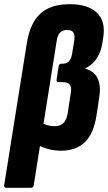

<svg xmlns="http://www.w3.org/2000/svg" viewBox="-40 -711 516 916"><path d="M-10 185Q-22 185 -20 172L88 -505Q103 -600 152 -645.5Q201 -691 293 -691Q378 -691 421 -651.5Q464 -612 453 -536L449 -509Q442 -463 421.5 -432Q401 -401 367 -385V-383Q408 -373 425 -338.5Q442 -304 434 -251L421 -164Q408 -75 365.5 -33.5Q323 8 252 8Q220 8 192 0.5Q164 -7 141 -19L159 -125Q174 -117 189 -113Q204 -109 221 -109Q247 -109 262.5 -124Q278 -139 283 -171L297 -263Q303 -292 294 -305.5Q285 -319 260 -319H238Q229 -319 230 -330L240 -396Q242 -407 252 -407H258Q279 -407 290.5 -420Q302 -433 306 -467L313 -510Q319 -542 311 -555Q303 -568 280 -568Q258 -568 246 -555Q234 -542 230 -513L121 172Q119 185 107 185Z"/></svg>

Font: Sofia Sans Condensed Black
Style: Italic
Weight: 900
Italic angle: -9°
Version: Version 4.100